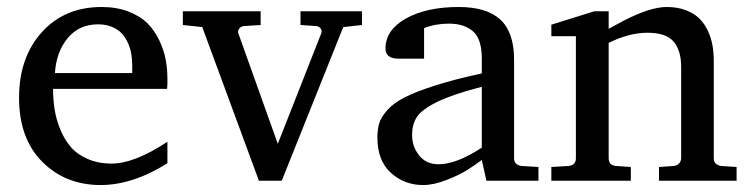

<svg xmlns="http://www.w3.org/2000/svg" viewBox="-20 -514 2135 546"><path d="M130.9 -261.2Q130.9 -231 135.3 -202.9Q139.6 -174.8 151.4 -146Q163.1 -117.2 181.2 -96.2Q199.2 -75.2 229.2 -62Q259.3 -48.8 297.9 -48.8Q361.8 -48.8 456.1 -110.8V-49.8Q357.4 12.2 266.1 12.2Q166 12.2 100.1 -54Q34.2 -120.1 34.2 -235.8Q34.2 -350.6 98.9 -422.4Q163.6 -494.1 269 -494.1Q312 -494.1 345.7 -481Q379.4 -467.8 399.7 -447.3Q419.9 -426.8 433.1 -398.9Q446.3 -371.1 451.2 -344.2Q456.1 -317.4 456.1 -289.1V-275.9Q456.1 -270 455.1 -261.2ZM356 -328.1Q356 -344.2 353.5 -359.6Q351.1 -375 344.2 -390.9Q337.4 -406.7 326.7 -418.5Q315.9 -430.2 298.6 -437.5Q281.2 -444.8 258.8 -444.8Q205.1 -444.8 172.6 -405.8Q140.1 -366.7 136.2 -306.2H356Z M956.1 -437 781.2 0H716.3L555.2 -437L500 -442.9V-481.9H721.2V-442.9L673.3 -439.9Q665 -439 660.2 -432.6Q655.3 -426.3 658.2 -418L770 -105L893.1 -418Q896.5 -426.3 892.1 -432.6Q887.7 -439 879.4 -439.9L834.5 -442.9V-481.9H1009.3V-442.9Z M1151.9 -129.9Q1151.9 -97.2 1171.9 -72Q1191.9 -46.9 1227.1 -46.9Q1278.3 -46.9 1350.1 -94.2V-267.1Q1268.1 -246.1 1224.1 -224.6Q1180.2 -203.1 1166 -182.1Q1151.9 -161.1 1151.9 -129.9ZM1076.2 -376Q1076.2 -428.7 1134.5 -461.4Q1192.9 -494.1 1284.2 -494.1Q1364.3 -494.1 1403.1 -458Q1441.9 -421.9 1441.9 -344.2V-64Q1441.9 -45.4 1462.9 -42L1511.2 -39.1V0H1363.3L1350.1 -59.1Q1330.6 -44.4 1309.1 -30.8Q1287.6 -17.1 1250.5 -2.4Q1213.4 12.2 1183.1 12.2Q1129.9 12.2 1091.6 -22.5Q1053.2 -57.1 1053.2 -123Q1053.2 -147 1058.8 -164.6Q1064.5 -182.1 1082.3 -201.9Q1100.1 -221.7 1132.1 -237.8Q1164.1 -253.9 1218.5 -271.2Q1272.9 -288.6 1350.1 -305.2V-348.1Q1350.1 -403.3 1325 -425Q1299.8 -446.8 1256.8 -446.8Q1218.3 -446.8 1186 -434.1V-347.2H1113.3Q1076.2 -347.2 1076.2 -376Z M1917 -324.2Q1917 -370.1 1895.8 -395.5Q1874.5 -420.9 1820.8 -420.9Q1769.5 -420.9 1710.9 -392.1V-64Q1710.9 -43.9 1731.9 -42L1773.9 -39.1V0H1547.9V-39.1L1596.7 -42Q1617.7 -43.9 1617.7 -64V-411.1H1547.9V-443.8L1669.9 -481.9H1710.9V-432.1L1753.4 -455.1Q1829.1 -494.1 1876 -494.1Q1906.7 -494.1 1930.7 -484.9Q1954.6 -475.6 1969.2 -460.9Q1983.9 -446.3 1993.4 -425.5Q2002.9 -404.8 2006.3 -384Q2009.8 -363.3 2009.8 -339.8V-64Q2009.8 -45.4 2030.8 -42L2074.7 -39.1V0H1854V-39.1L1896 -42Q1906.7 -43.5 1911.9 -50Q1917 -56.6 1917 -64Z"/></svg>

Font: TAML ThiruValluvar
Style: Regular
Weight: 400
Version: Version 0.271; dev 7ad24fM